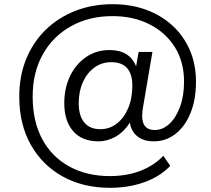

<svg xmlns="http://www.w3.org/2000/svg" viewBox="-20 -734 1009 917"><path d="M505 163Q378 163 280.5 109.5Q183 56 127.5 -42Q72 -140 72 -273Q72 -371 105 -452Q138 -533 198 -591.5Q258 -650 339.5 -682Q421 -714 518 -714Q605 -714 677.5 -687.5Q750 -661 803.5 -612Q857 -563 886.5 -495Q916 -427 916 -344Q916 -257 889.5 -193Q863 -129 817.5 -94Q772 -59 715 -59Q666 -59 636.5 -82.5Q607 -106 600 -148Q572 -104 532.5 -81.5Q493 -59 450 -59Q372 -59 329.5 -107.5Q287 -156 287 -241Q287 -314 315 -371.5Q343 -429 392 -462Q441 -495 503 -495Q599 -495 630 -417L642 -486H708L664 -227Q659 -201 659 -180Q659 -113 719 -113Q757 -113 788.5 -142Q820 -171 839.5 -223Q859 -275 859 -344Q859 -439 815 -509Q771 -579 694 -618Q617 -657 517 -657Q406 -657 319.5 -609Q233 -561 184.5 -474.5Q136 -388 136 -273Q136 -154 182 -69Q228 16 311.5 61.5Q395 107 505 107Q586 107 651.5 81.5Q717 56 760 10L793 58Q745 109 670 136Q595 163 505 163ZM459 -117Q503 -117 537.5 -143.5Q572 -170 592 -217Q612 -264 612 -325Q612 -437 511 -437Q466 -437 431 -411.5Q396 -386 376 -342Q356 -298 356 -241Q356 -181 382.5 -149Q409 -117 459 -117Z"/></svg>

Font: Mulish
Style: Italic
Weight: 400
Italic angle: -9°
Designer: Vernon Adams
Foundry: Vernon Adams
Version: Version 3.603; ttfautohint (v1.8.3)